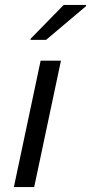

<svg xmlns="http://www.w3.org/2000/svg" viewBox="-20 -755 368 775"><path d="M36 0 144 -510H226L118 0ZM103 -594 104 -599 237 -735H328L327 -730L166 -594Z"/></svg>

Font: Saira
Style: Italic
Weight: 400
Italic angle: -12°
Designer: Hector Gatti with collaboration of the Omnibus-Type team
Foundry: Omnibus-Type
Version: Version 1.100; ttfautohint (v1.8.3)